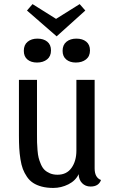

<svg xmlns="http://www.w3.org/2000/svg" viewBox="-20 -903 565 945"><path d="M399.9 -851.1 258.8 -724.1 112.8 -851.1 140.1 -882.8 255.9 -810.1 372.1 -882.8ZM164.1 -712.9Q194.3 -712.9 212.6 -698Q231 -683.1 231 -654.8Q231 -626 211.7 -610.6Q192.4 -595.2 162.1 -595.2Q132.8 -595.2 115 -610.1Q97.2 -625 97.2 -652.8Q97.2 -682.1 116 -697.5Q134.8 -712.9 164.1 -712.9ZM356 -712.9Q386.2 -712.9 404.5 -698Q422.9 -683.1 422.9 -654.8Q422.9 -626 403.3 -610.6Q383.8 -595.2 353 -595.2Q324.2 -595.2 306.2 -610.1Q288.1 -625 288.1 -652.8Q288.1 -682.1 307.1 -697.5Q326.2 -712.9 356 -712.9ZM445.8 -74.2Q445.8 -28.8 477.1 -17.1Q465.8 15.1 425.8 15.1Q400.4 15.1 384 -1.7Q367.7 -18.6 367.2 -45.9Q352.1 -13.7 316.7 4.2Q281.2 22 242.2 22Q210.4 22 185.5 15.4Q160.6 8.8 143.1 -2.7Q125.5 -14.2 112.8 -32.7Q100.1 -51.3 92.5 -71.3Q85 -91.3 80.6 -119.4Q76.2 -147.5 74.7 -174.1Q73.2 -200.7 73.2 -235.8V-509.8H162.1V-241.2Q162.1 -216.8 162.4 -202.4Q162.6 -188 164.6 -164.3Q166.5 -140.6 170.2 -126.2Q173.8 -111.8 181.4 -94.2Q189 -76.7 199.5 -66.7Q210 -56.6 226.1 -49.8Q242.2 -43 263.2 -43Q308.1 -43 332 -76.7Q356 -110.4 356 -162.1V-509.8H445.8Z"/></svg>

Font: Sansita Light
Style: Regular
Weight: 300
Designer: Pablo Cosgaya
Foundry: Omnibus-Type
Version: Version 1.006;hotconv 1.0.109;makeotfexe 2.5.65596